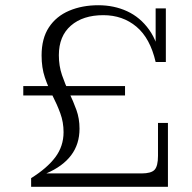

<svg xmlns="http://www.w3.org/2000/svg" viewBox="-20 -714 735 734"><path d="M99 0V-20L157 -51H622V0ZM99 -33Q160 -71 191.5 -113Q223 -155 223 -209L284 -222Q284 -163 252 -120.5Q220 -78 157 -51L99 0ZM223 -209Q223 -247 210.5 -281Q198 -315 181 -348Q164 -381 151.5 -418Q139 -455 139 -502Q139 -567 167 -609.5Q195 -652 244.5 -673Q294 -694 356 -694Q416 -694 466 -671Q516 -648 550 -600.5Q584 -553 596 -477H575Q554 -568 501.5 -612Q449 -656 375 -656Q297 -656 251 -616Q205 -576 205 -503Q205 -462 217 -427Q229 -392 244.5 -359.5Q260 -327 272 -294Q284 -261 284 -222ZM596 -477 575 -519V-682H614V-477ZM69 -349V-385H458V-349ZM521 -51Q558 -51 571 -65Q584 -79 584 -118V-244H622V-51Z"/></svg>

Font: Montagu Slab 144pt Light
Style: Regular
Weight: 300
Designer: Florian Karsten
Foundry: Florian Karsten
Version: Version 1.000